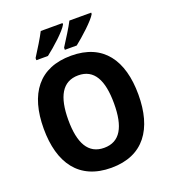

<svg xmlns="http://www.w3.org/2000/svg" viewBox="-165 -1053 1054 1184"><g transform="rotate(-20 362.0 -461.0)"><path d="M571 -923V-932H428C409 -894 370 -833 340 -786V-772H418C465 -809 551 -886 571 -923ZM383 -923V-932H240C221 -894 183 -833 153 -786V-772H229C280 -811 363 -885 383 -923ZM672 -358C672 -583 574 -725 363 -725C152 -725 51 -587 51 -359C51 -134 150 10 362 10C574 10 672 -134 672 -358ZM212 -358C212 -510 258 -596 363 -596C467 -596 512 -511 512 -358C512 -205 467 -121 362 -121C258 -121 212 -206 212 -358Z"/></g></svg>

Font: Noto Sans Armenian SemiCondensed Medium
Style: Regular
Weight: 500
Width: 4
Designer: Monotype Design Team
Foundry: Monotype Imaging Inc.
Version: Version 2.008